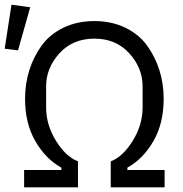

<svg xmlns="http://www.w3.org/2000/svg" viewBox="-45 -800 781 820"><path d="M32 -585 -25 -592 4 -780 84 -769ZM58 0V-74H217V-84Q150 -121 106 -197Q62 -273 62 -378Q62 -442 80 -499.5Q98 -557 132.5 -605Q167 -653 225.5 -681.5Q284 -710 358 -710Q432 -710 490.5 -681.5Q549 -653 583.5 -605Q618 -557 636 -499.5Q654 -442 654 -378Q654 -273 610 -197Q566 -121 499 -84V-74H658V0H428V-111Q479 -130 521.5 -198Q564 -266 564 -341V-431Q564 -510 507 -572.5Q450 -635 358 -635Q266 -635 209 -572.5Q152 -510 152 -431V-341Q152 -266 194.5 -198Q237 -130 288 -111V0Z"/></svg>

Font: Anuphan
Style: Regular
Weight: 400
Designer: Mike Abbink, Paul van der Laan, Pieter van Rosmalen, Mint Tantisuwanna
Foundry: Bold Monday; Cadson Demak
Version: Version 3.002;hotconv 1.0.109;makeotfexe 2.5.65596